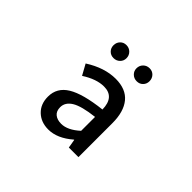

<svg xmlns="http://www.w3.org/2000/svg" viewBox="-163 -1047 1325 1325"><g transform="rotate(45 500.0 -384.0)"><path d="M429.7 12.7Q358.4 12.7 313 -30.8Q267.6 -74.2 267.6 -146.5Q267.6 -234.4 346.2 -282.2Q424.8 -330.1 596.7 -349.6Q594.7 -469.7 492.2 -469.7Q418.9 -469.7 333 -414.1L290 -492.2Q403.3 -564.5 511.7 -564.5Q612.3 -564.5 662.1 -503.9Q711.9 -443.4 711.9 -331.1V0H618.2L607.4 -63.5H604.5Q516.6 12.7 429.7 12.7ZM464.8 -78.1Q527.3 -78.1 596.7 -141.6V-277.3Q478.5 -263.7 428.7 -233.4Q378.9 -203.1 378.9 -154.3Q378.9 -116.2 402.3 -97.2Q425.8 -78.1 464.8 -78.1ZM336.9 -716.8Q336.9 -744.1 354.5 -762.7Q372.1 -781.2 399.4 -781.2Q426.8 -781.2 445.3 -762.7Q463.9 -744.1 463.9 -716.8Q463.9 -690.4 445.3 -672.4Q426.8 -654.3 399.4 -654.3Q372.1 -654.3 354.5 -672.4Q336.9 -690.4 336.9 -716.8ZM561.5 -716.8Q561.5 -744.1 580.1 -762.7Q598.6 -781.2 626 -781.2Q653.3 -781.2 670.9 -762.7Q688.5 -744.1 688.5 -716.8Q688.5 -690.4 670.9 -672.4Q653.3 -654.3 626 -654.3Q598.6 -654.3 580.1 -672.4Q561.5 -690.4 561.5 -716.8Z"/></g></svg>

Font: Gen Shin Gothic Monospace Medium
Style: Regular
Weight: 500
Designer: [Source Han Sans]
Ryoko NISHIZUKA  (kana & ideographs); Paul D. Hunt (Latin, Greek & Cyrillic); Wenlong ZHANG  (bopomofo
Version: Version 1.002.20150607